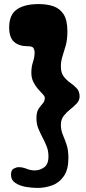

<svg xmlns="http://www.w3.org/2000/svg" viewBox="-20 -824 421 943"><path d="M134 -467Q134 -496 142 -519.5Q150 -543 150 -568Q150 -577 145 -587Q140 -597 116 -597Q73 -597 49 -618.5Q25 -640 25 -689Q25 -751 62.5 -777.5Q100 -804 170 -804Q210 -804 241.5 -793.5Q273 -783 292 -754.5Q311 -726 311 -670Q311 -630 303 -601Q295 -572 287 -548Q279 -524 279 -498Q279 -466 293 -448Q307 -430 325 -417.5Q343 -405 357 -390Q371 -375 371 -350Q371 -331 357 -316Q343 -301 325 -287Q307 -273 293 -255Q279 -237 279 -211Q279 -185 288.5 -162.5Q298 -140 307 -113.5Q316 -87 316 -48Q316 8 294 40.5Q272 73 237 86Q202 99 164 99Q138 99 107.5 94Q77 89 55.5 74.5Q34 60 34 34Q34 11 47.5 4Q61 -3 72 -3Q91 -3 110.5 5Q130 13 152 13Q174 13 196 -1.5Q218 -16 218 -56Q218 -83 209 -105.5Q200 -128 188.5 -149.5Q177 -171 168 -193.5Q159 -216 159 -243Q159 -274 169.5 -289.5Q180 -305 190 -316Q200 -327 200 -343Q200 -351 190 -361.5Q180 -372 167 -386.5Q154 -401 144 -421Q134 -441 134 -467Z"/></svg>

Font: Matemasie
Style: Regular
Weight: 400
Designer: Adam Yeo
Version: Version 1.001; ttfautohint (v1.8.4.7-5d5b)